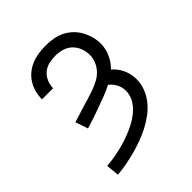

<svg xmlns="http://www.w3.org/2000/svg" viewBox="-206 -658 1012 1012"><g transform="rotate(-45 300.0 -152.5)"><path d="M88 223 81 150Q109 148 136 143.5Q163 139 190 132.5Q217 126 243 117Q269 108 294 97Q319 86 342.5 71.5Q366 57 386 37.5Q406 18 418.5 -7Q431 -32 431 -60Q431 -86 419 -109.5Q407 -133 386 -149Q357 -134 327.5 -123Q298 -112 268.5 -101Q239 -90 209 -80Q179 -70 149 -61L125 -131Q148 -138 171.5 -145.5Q195 -153 218 -160Q241 -167 264.5 -174Q288 -181 311 -189.5Q334 -198 356 -210Q378 -222 394.5 -240Q411 -258 420.5 -281Q430 -304 430 -328Q430 -354 420.5 -379Q411 -404 392.5 -421.5Q374 -439 349 -446.5Q324 -454 299 -454Q274 -454 250 -448.5Q226 -443 207.5 -427.5Q189 -412 179 -389Q169 -366 169 -342V-341H86V-342Q86 -369 93 -395Q100 -421 114 -443.5Q128 -466 149 -483Q170 -500 194.5 -510Q219 -520 245.5 -524Q272 -528 299 -528Q326 -528 353.5 -523.5Q381 -519 405.5 -507.5Q430 -496 450.5 -477Q471 -458 484.5 -434Q498 -410 505.5 -383.5Q513 -357 513 -329Q513 -292 497 -256.5Q481 -221 454 -195Q468 -183 479.5 -168Q491 -153 498.5 -136Q506 -119 510 -101Q514 -83 514 -64Q514 -29 501 4Q488 37 466 64Q444 91 415.5 112Q387 133 356 149Q325 165 292 177Q259 189 225.5 198Q192 207 157.5 213.5Q123 220 88 223Z"/></g></svg>

Font: Iosevka Fixed Extended
Style: Regular
Weight: 400
Width: 7
Monospace: yes
Designer: Belleve Invis
Foundry: Belleve Invis
Version: Version 24.1.1; ttfautohint (v1.8.4)